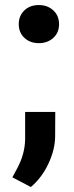

<svg xmlns="http://www.w3.org/2000/svg" viewBox="-20 -566 295 765"><path d="M54.7 -469.7Q54.7 -502.9 76.9 -524.4Q99.1 -545.9 134.8 -545.9Q169.4 -545.9 192.4 -524.7Q215.3 -503.4 215.3 -469.7Q215.3 -435.5 192.1 -414.8Q168.9 -394 134.8 -394Q100.1 -394 77.4 -415Q54.7 -436 54.7 -469.7ZM103 179.2 29.3 140.6 47.9 106Q79.1 48.3 80.1 -10.3V-120.1H200.2L199.7 -22Q199.2 29.8 173.3 85.4Q147.5 141.1 103 179.2Z"/></svg>

Font: TypoPRO Roboto
Style: Bold
Weight: 700
Designer: Google
Version: Version 2.136; 2016